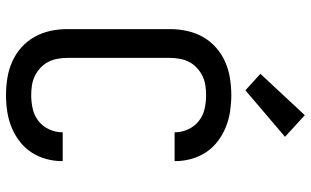

<svg xmlns="http://www.w3.org/2000/svg" viewBox="-218 -810 1036 640"><g transform="rotate(90 300.0 -490.0)"><path d="M297 8Q269 8 240.5 3.5Q212 -1 186 -12.5Q160 -24 138.5 -43Q117 -62 103 -87Q89 -112 83 -140Q77 -168 77 -196V-539Q77 -567 83 -595Q89 -623 103 -648Q117 -673 138.5 -692Q160 -711 186 -722.5Q212 -734 240.5 -738.5Q269 -743 297 -743Q324 -743 351 -739Q378 -735 403 -725Q428 -715 450 -698.5Q472 -682 487 -659.5Q502 -637 509.5 -610.5Q517 -584 517 -557Q517 -556 517 -555.5Q517 -555 517 -554H421Q421 -554 421 -554.5Q421 -555 421 -555Q421 -578 411 -599.5Q401 -621 383 -635Q365 -649 342.5 -654Q320 -659 297 -659Q281 -659 264.5 -656.5Q248 -654 233.5 -647Q219 -640 206.5 -628.5Q194 -617 186.5 -602.5Q179 -588 176 -571.5Q173 -555 173 -539V-196Q173 -180 176 -163.5Q179 -147 186.5 -132.5Q194 -118 206.5 -106.5Q219 -95 233.5 -88Q248 -81 264.5 -78.5Q281 -76 297 -76Q320 -76 342.5 -81Q365 -86 383 -100Q401 -114 411 -135.5Q421 -157 421 -180Q421 -180 421 -180.5Q421 -181 421 -181H517Q517 -180 517 -179.5Q517 -179 517 -178Q517 -151 509.5 -124.5Q502 -98 487 -75.5Q472 -53 450 -36.5Q428 -20 403 -10Q378 0 351 4Q324 8 297 8ZM281 -790 226 -840 364 -988 436 -922Z"/></g></svg>

Font: Iosevka Curly Medium Extended
Style: Regular
Weight: 500
Width: 7
Monospace: yes
Designer: Belleve Invis
Foundry: Belleve Invis
Version: Version 11.1.0; ttfautohint (v1.8.3)